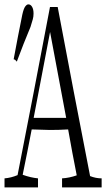

<svg xmlns="http://www.w3.org/2000/svg" viewBox="-31 -773 488 862"><path d="M247.6 27.8Q280.3 25.9 313.5 14.2Q293.9 -84 274.9 -191.9Q233.9 -189.5 192.9 -189.5Q192.9 -189.5 111.3 -191.9Q90.8 -85 70.8 11.7Q106 24.4 139.6 27.8Q139.6 53.2 139.6 68.4H-10.7Q-10.7 52.7 -10.7 27.8Q18.6 25.4 47.9 13.2Q122.1 -364.3 193.4 -741.7H228Q299.3 -362.3 373.5 17.6Q399.4 27.8 425.3 27.8Q425.3 52.7 425.3 68.4H247.6Q247.6 52.7 247.6 27.8ZM106 -652.3Q75.2 -579.1 44.4 -496.1Q37.1 -506.3 30.3 -506.8Q49.8 -612.3 69.3 -708Q75.2 -734.4 82.3 -743.9Q89.4 -753.4 96.2 -753.4Q106.4 -753.4 112.8 -742.7Q119.6 -731.9 119.6 -712.4Q119.6 -697.8 116.2 -686.3Q112.8 -674.8 106 -652.3ZM266.1 -243.7 193.8 -629.4 120.1 -243.7Z"/></svg>

Font: Scarab Serif
Style: Condensed-Light
Weight: 300
Designer: John Roberts
Foundry: Scarab
Version: 1.0